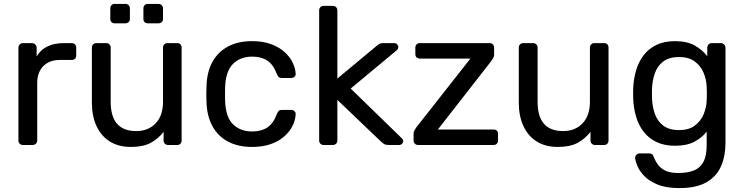

<svg xmlns="http://www.w3.org/2000/svg" viewBox="-20 -740 3798 980"><path d="M97 0Q87 0 80.5 -6.5Q74 -13 74 -23V-496Q74 -506 80.5 -513Q87 -520 97 -520H143Q153 -520 160 -513Q167 -506 167 -496V-452Q187 -486 222 -503Q257 -520 307 -520H346Q356 -520 362.5 -513.5Q369 -507 369 -497V-456Q369 -446 362.5 -440Q356 -434 346 -434H286Q232 -434 201 -402.5Q170 -371 170 -317V-23Q170 -13 163 -6.5Q156 0 146 0Z M648 10Q584 10 539.5 -18.5Q495 -47 472 -98Q449 -149 449 -215V-497Q449 -507 455.5 -513.5Q462 -520 472 -520H522Q532 -520 538.5 -513.5Q545 -507 545 -497V-220Q545 -71 675 -71Q737 -71 774.5 -110.5Q812 -150 812 -220V-497Q812 -507 818.5 -513.5Q825 -520 835 -520H885Q895 -520 901 -513.5Q907 -507 907 -497V-23Q907 -13 901 -6.5Q895 0 885 0H838Q828 0 821.5 -6.5Q815 -13 815 -23V-67Q788 -32 749.5 -11Q711 10 648 10ZM735 -621Q724 -621 718 -627Q712 -633 712 -643V-697Q712 -707 718 -713.5Q724 -720 735 -720H789Q799 -720 805.5 -713.5Q812 -707 812 -697V-643Q812 -633 805.5 -627Q799 -621 789 -621ZM565 -621Q555 -621 549 -627Q543 -633 543 -643V-697Q543 -707 549 -713.5Q555 -720 565 -720H620Q630 -720 636.5 -713.5Q643 -707 643 -697V-643Q643 -633 636.5 -627Q630 -621 620 -621Z M1266 10Q1195 10 1143.5 -17.5Q1092 -45 1064 -96.5Q1036 -148 1034 -220Q1033 -235 1033 -260Q1033 -285 1034 -300Q1036 -372 1064 -423.5Q1092 -475 1143.5 -502.5Q1195 -530 1266 -530Q1324 -530 1365.5 -514Q1407 -498 1434 -473Q1461 -448 1474.5 -419Q1488 -390 1489 -364Q1490 -354 1483 -348Q1476 -342 1466 -342H1418Q1408 -342 1403 -346.5Q1398 -351 1393 -362Q1375 -411 1344 -431Q1313 -451 1267 -451Q1207 -451 1169.5 -414Q1132 -377 1129 -295Q1128 -259 1129 -225Q1132 -142 1169.5 -105.5Q1207 -69 1267 -69Q1313 -69 1344 -89Q1375 -109 1393 -158Q1398 -169 1403 -174Q1408 -179 1418 -179H1466Q1476 -179 1483 -172.5Q1490 -166 1489 -156Q1488 -135 1480 -113Q1472 -91 1454.5 -68.5Q1437 -46 1411 -28.5Q1385 -11 1349 -0.5Q1313 10 1266 10Z M1632 0Q1622 0 1615.5 -6.5Q1609 -13 1609 -23V-687Q1609 -697 1615.5 -703.5Q1622 -710 1632 -710H1679Q1689 -710 1695.5 -703.5Q1702 -697 1702 -687V-339L1899 -503Q1911 -513 1917.5 -516.5Q1924 -520 1939 -520H1992Q2001 -520 2007 -514Q2013 -508 2013 -499Q2013 -495 2010.5 -490Q2008 -485 2001 -480L1770 -288L2026 -39Q2038 -29 2038 -21Q2038 -12 2032 -6Q2026 0 2017 0H1965Q1950 0 1943 -3.5Q1936 -7 1925 -17L1702 -230V-23Q1702 -13 1695.5 -6.5Q1689 0 1679 0Z M2114 0Q2104 0 2097.5 -6.5Q2091 -13 2091 -23V-58Q2091 -67 2095.5 -75Q2100 -83 2105 -90L2381 -441H2123Q2113 -441 2106.5 -447Q2100 -453 2100 -464V-497Q2100 -507 2106.5 -513.5Q2113 -520 2123 -520H2479Q2489 -520 2495.5 -513.5Q2502 -507 2502 -497V-460Q2502 -451 2497.5 -444Q2493 -437 2488 -429L2215 -79H2499Q2510 -79 2516 -73Q2522 -67 2522 -56V-23Q2522 -13 2516 -6.5Q2510 0 2499 0Z M2827 10Q2763 10 2718.5 -18.5Q2674 -47 2651 -98Q2628 -149 2628 -215V-497Q2628 -507 2634.5 -513.5Q2641 -520 2651 -520H2701Q2711 -520 2717.5 -513.5Q2724 -507 2724 -497V-220Q2724 -71 2854 -71Q2916 -71 2953.5 -110.5Q2991 -150 2991 -220V-497Q2991 -507 2997.5 -513.5Q3004 -520 3014 -520H3064Q3074 -520 3080 -513.5Q3086 -507 3086 -497V-23Q3086 -13 3080 -6.5Q3074 0 3064 0H3017Q3007 0 3000.5 -6.5Q2994 -13 2994 -23V-67Q2967 -32 2928.5 -11Q2890 10 2827 10Z M3448 220Q3380 220 3336.5 202Q3293 184 3268.5 158.5Q3244 133 3233.5 107.5Q3223 82 3222 67Q3221 57 3228.5 50Q3236 43 3245 43H3293Q3302 43 3308 47Q3314 51 3318 64Q3324 79 3336 97.5Q3348 116 3373 129.5Q3398 143 3443 143Q3490 143 3522 130Q3554 117 3570.5 86Q3587 55 3587 0V-68Q3563 -37 3524 -16.5Q3485 4 3426 4Q3370 4 3330 -15.5Q3290 -35 3264.5 -68.5Q3239 -102 3226.5 -145Q3214 -188 3212 -235Q3211 -263 3212 -290Q3214 -337 3226.5 -380Q3239 -423 3264.5 -457Q3290 -491 3330 -510.5Q3370 -530 3426 -530Q3486 -530 3525.5 -508Q3565 -486 3590 -453V-496Q3590 -506 3596.5 -513Q3603 -520 3613 -520H3659Q3669 -520 3676 -513Q3683 -506 3683 -496V-11Q3683 56 3660.5 108Q3638 160 3586.5 190Q3535 220 3448 220ZM3446 -76Q3496 -76 3526.5 -99Q3557 -122 3571.5 -157Q3586 -192 3587 -228Q3588 -242 3588 -262.5Q3588 -283 3587 -297Q3586 -333 3571.5 -368Q3557 -403 3526.5 -426Q3496 -449 3446 -449Q3396 -449 3366 -426.5Q3336 -404 3323 -367.5Q3310 -331 3308 -289Q3307 -263 3308 -236Q3310 -194 3323 -157.5Q3336 -121 3366 -98.5Q3396 -76 3446 -76Z"/></svg>

Font: DVN-Rubik
Style: Regular
Weight: 400
Designer: Hubert and Fischer
Foundry: Hubert & Fischer
Version: Version 2.102